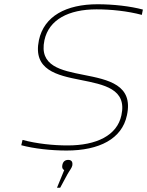

<svg xmlns="http://www.w3.org/2000/svg" viewBox="-20 -699 692 903"><path d="M647 -629 652 -654C593 -670 512 -679 439 -679C291 -679 187 -623 163 -510C134 -370 247 -345 359 -323C469 -301 578 -281 551 -157C531 -62 434 -15 298 -15C231 -15 153 -23 86 -41L80 -16C139 0 220 9 293 9C447 9 554 -46 577 -157C608 -300 490 -324 373 -347C267 -368 163 -388 189 -510C210 -607 303 -655 434 -655C501 -655 580 -647 647 -629ZM248 184H263L297 121C307 103 317 92 320 80V79C323 62 316 53 301 53C286 53 276 61 273 78V79C271 89 274 97 282 101Z"/></svg>

Font: LT Wave Mono Thin
Style: Italic
Weight: 100
Designer: Daniel Lyons
Version: Version 2.5 (Glyphs App)